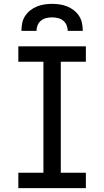

<svg xmlns="http://www.w3.org/2000/svg" viewBox="-20 -975 540 995"><path d="M75 0V-80H205V-655H75V-735H425V-655H295V-80H425V0ZM91 -815Q91 -835 95 -855Q99 -875 110 -892Q121 -909 137 -921.5Q153 -934 171.5 -941.5Q190 -949 210 -952Q230 -955 250 -955Q270 -955 290 -952Q310 -949 328.5 -941.5Q347 -934 363 -921.5Q379 -909 390 -892Q401 -875 405 -855Q409 -835 409 -815H331Q331 -830 325 -844.5Q319 -859 307 -868.5Q295 -878 280 -881.5Q265 -885 250 -885Q235 -885 220 -881.5Q205 -878 193 -868.5Q181 -859 175 -844.5Q169 -830 169 -815Z"/></svg>

Font: Iosevka Custom Medium
Style: Regular
Weight: 500
Monospace: yes
Designer: Belleve Invis
Foundry: Belleve Invis
Version: Version 32.5.0; ttfautohint (v1.8.4)